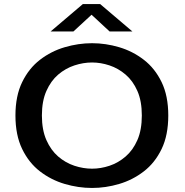

<svg xmlns="http://www.w3.org/2000/svg" viewBox="-20 -920 915 951"><path d="M436 11Q368 11 300.8 -8.8Q233.5 -28.5 178.2 -71Q123 -113.5 89.8 -182Q56.5 -250.5 56.5 -348Q56.5 -445 89.8 -513.2Q123 -581.5 178.2 -624Q233.5 -666.5 300.8 -686.2Q368 -706 436 -706Q503.5 -706 570.2 -686.2Q637 -666.5 692.2 -624Q747.5 -581.5 780.5 -513.2Q813.5 -445 813.5 -348Q813.5 -250.5 780.5 -182Q747.5 -113.5 692.2 -71Q637 -28.5 570.2 -8.8Q503.5 11 436 11ZM436 -84.5Q479 -84.5 522.5 -99Q566 -113.5 602.2 -144.8Q638.5 -176 660.5 -226.2Q682.5 -276.5 682.5 -348Q682.5 -419.5 660.5 -469.5Q638.5 -519.5 602.2 -550.5Q566 -581.5 522.5 -596Q479 -610.5 436 -610.5Q392.5 -610.5 348.5 -596Q304.5 -581.5 268.2 -550.5Q232 -519.5 209.8 -469.5Q187.5 -419.5 187.5 -348Q187.5 -276.5 209.8 -226.2Q232 -176 268.2 -144.8Q304.5 -113.5 348.5 -99Q392.5 -84.5 436 -84.5ZM230.5 -764 390.5 -900H476L636 -764H523L433.5 -847L343.5 -764Z"/></svg>

Font: Trispace SemiExpanded Medium
Style: Regular
Weight: 500
Width: 6
Designer: Tyler Finck
Foundry: Etcetera Type Company
Version: Version 1.210; ttfautohint (v1.8.3)